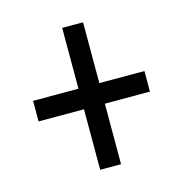

<svg xmlns="http://www.w3.org/2000/svg" viewBox="-78 -660 586 613"><g transform="rotate(-15 215.0 -353.5)"><path d="M249 -387V-588H180V-387H30V-319H180V-119H249V-319H398V-387Z"/></g></svg>

Font: Noto Sans Lao Looped ExtraCondensed
Style: Regular
Weight: 400
Width: 2
Designer: Mark Frömberg, Ben Mitchell
Foundry: The Fontpad Ltd
Version: Version 1.002